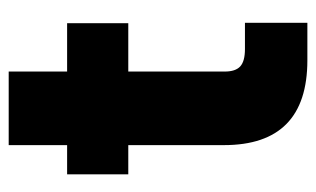

<svg xmlns="http://www.w3.org/2000/svg" viewBox="-164 -570 734 446"><g transform="rotate(-90 203.0 -347.0)"><path d="M88.9 -193.8V-416H21V-558.1H88.9V-693.8H259.8V-558.1H372.1V-416H259.8V-191.9Q259.8 -167 271.7 -156Q283.7 -145 312 -145H373V0H286.1Q88.9 0 88.9 -193.8Z"/></g></svg>

Font: SVN-Poppins
Style: Bold
Weight: 700
Designer: Ninad Kale (Devanagari), Jonny Pinhorn (Latin)
Foundry: Indian Type Foundry
Version: Version 3.200;PS 1.000;hotconv 16.6.54;makeotf.lib2.5.65590